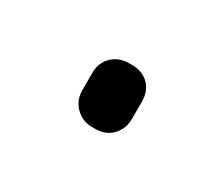

<svg xmlns="http://www.w3.org/2000/svg" viewBox="-36 -408 258 221"><g transform="rotate(30 93.0 -297.5)"><path d="M95 -255H91Q78 -255 69 -264Q60 -273 60 -286V-309Q60 -323 69 -331.5Q78 -340 91 -340H95Q109 -340 117.5 -331.5Q126 -323 126 -309V-286Q126 -273 117.5 -264Q109 -255 95 -255Z"/></g></svg>

Font: Quicksand Variable Light
Style: Regular
Weight: 300
Designer: Andrew Paglinawan
Foundry: Andrew Paglinawan
Version: Version 3.004